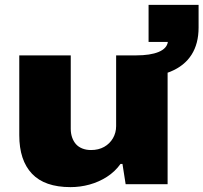

<svg xmlns="http://www.w3.org/2000/svg" viewBox="-20 -755 834 787"><path d="M269 12Q163 12 111 -43Q59 -98 59 -201V-528H270V-227Q270 -208 275.5 -192Q281 -176 291 -164.5Q301 -153 317 -146.5Q333 -140 353 -140Q384 -140 407 -153Q430 -166 443 -188.5Q456 -211 456 -238V-528H667V0H495L482 -83H474Q451 -51 418 -30Q385 -9 347 1.5Q309 12 269 12ZM538 -437V-528Q596 -528 630 -542Q664 -556 668 -583H589V-735H794V-642Q794 -576 765 -530.5Q736 -485 679 -461.5Q622 -438 538 -437Z"/></svg>

Font: Archivo SemiExpanded Black
Style: Regular
Weight: 900
Width: 6
Designer: Hector Gatti
Foundry: Omnibus-Type
Version: Version 2.001